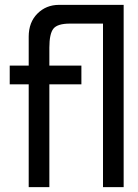

<svg xmlns="http://www.w3.org/2000/svg" viewBox="-20 -770 568 790"><path d="M20 -422.9V-500H98.1V-619.1Q98.1 -678.2 134 -714.1Q169.9 -750 223.1 -750H488.8V0H403.8V-672.9H268.1Q216.3 -672.9 199.7 -651.9Q183.1 -630.9 183.1 -574.2V-500H314.9V-422.9H183.1V0H98.1V-422.9Z"/></svg>

Font: Carme
Style: Regular
Weight: 400
Version: 1.000